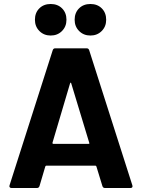

<svg xmlns="http://www.w3.org/2000/svg" viewBox="-20 -942 711 962"><path d="M506 0Q496 0 493 -10L463 -108Q461 -112 458 -112H212Q209 -112 207 -108L178 -10Q175 0 165 0H38Q32 0 29.5 -3Q27 -6 27 -9Q27 -11 28 -14L244 -690Q247 -700 257 -700H414Q424 -700 427 -690L643 -14Q644 -12 644 -9Q644 0 633 0ZM243 -227Q243 -226 243 -225Q243 -221 247 -221H423Q428 -221 428 -224Q428 -226 427 -227L337 -524Q336 -528 334 -528Q334 -528 333 -527.5Q332 -527 331 -524ZM433 -764Q399 -764 376.5 -786.5Q354 -809 354 -843Q354 -878 376 -900Q398 -922 433 -922Q468 -922 490 -900Q512 -878 512 -843Q512 -809 489.5 -786.5Q467 -764 433 -764ZM234 -764Q200 -764 177.5 -786.5Q155 -809 155 -843Q155 -878 177 -900Q199 -922 234 -922Q269 -922 291 -900Q313 -878 313 -843Q313 -809 290.5 -786.5Q268 -764 234 -764Z"/></svg>

Font: LinhAnh
Style: Bold
Weight: 700
Designer: Jeremy Tribby
Foundry: Tribby Type
Version: Version 1.408